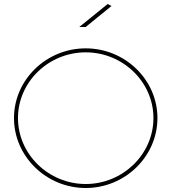

<svg xmlns="http://www.w3.org/2000/svg" viewBox="-20 -941 858 961"><path d="M519 -921 377 -806H409L538 -911ZM409 -699C212 -699 50 -542 50 -350C50 -158 212 0 409 0C606 0 768 -158 768 -350C768 -542 606 -699 409 -699ZM409 -679C595 -679 748 -531 748 -350C748 -169 595 -20 409 -20C223 -20 70 -169 70 -350C70 -531 223 -679 409 -679Z"/></svg>

Font: Montserrat Thin
Style: Regular
Weight: 250
Designer: Julieta Ulanovsky
Foundry: Julieta Ulanovsky
Version: Version 4.000